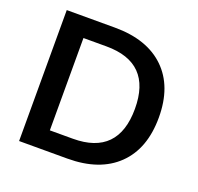

<svg xmlns="http://www.w3.org/2000/svg" viewBox="-124 -846 1011 981"><g transform="rotate(20 381.0 -356.0)"><path d="M77 -712H339Q514 -712 610.5 -619Q707 -526 707 -357Q707 -187 610.5 -93.5Q514 0 339 0H77ZM331 -105Q577 -105 577 -357Q577 -607 331 -607H206V-105Z"/></g></svg>

Font: Muli-Bold
Style: Bold
Weight: 700
Version: Version 2.000